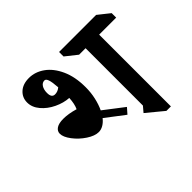

<svg xmlns="http://www.w3.org/2000/svg" viewBox="-179 -1048 1300 1300"><g transform="rotate(-45 471.5 -398.0)"><path d="M425 -307 567 -198 532 -158 397 -261Q379 -238 357 -225Q335 -212 312 -212Q275 -212 228.5 -242.5Q182 -273 149.5 -316Q117 -359 117 -391Q117 -416 139.5 -431Q162 -446 205 -446Q254 -446 315 -428Q331 -462 334 -517Q283 -520 230.5 -545Q178 -570 144 -610.5Q110 -651 110 -697Q110 -744 144 -775Q178 -806 236 -806Q295 -806 347 -769Q399 -732 431.5 -660.5Q464 -589 464 -490Q464 -439 453.5 -392Q443 -345 425 -307ZM780 -677V10H737L617 -89L650 -128V-677H588L505 -743V-786H860L943 -720V-677ZM283 -602Q310 -602 332 -621Q328 -676 320 -698Q312 -720 299 -720Q277 -720 264 -699.5Q251 -679 251 -647Q251 -602 283 -602Z"/></g></svg>

Font: InknutAntiqua
Style: Medium
Weight: 500
Designer: Claus Eggers Srensen
Foundry: Claus Eggers Srensen
Version: Version 1.000; ttfautohint (v1.2) -l 7 -r 28 -G 50 -x 13 -D 